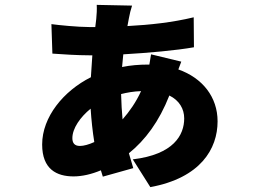

<svg xmlns="http://www.w3.org/2000/svg" viewBox="-20 -707 1040 788"><path d="M724 -454 600 -484 593 -442H588C551 -442 515 -439 481 -432L486 -484C590 -490 702 -500 776 -513L775 -636C688 -615 597 -605 503 -600L509 -632C513 -652 516 -666 522 -684L377 -687C378 -671 377 -645 375 -629L371 -596H346C300 -596 219 -604 191 -608L195 -487C234 -484 299 -480 346 -480H359L353 -390C241 -334 153 -227 153 -114C153 -12 213 17 282 17C317 17 356 8 394 -8L402 18L527 -17L509 -78C576 -132 633 -208 675 -315C716 -295 736 -260 736 -221C736 -153 693 -73 525 -53L597 61C803 23 873 -96 873 -209C873 -309 811 -387 712 -422ZM559 -333C538 -287 511 -249 483 -217C480 -249 478 -283 477 -321C501 -327 528 -332 559 -333ZM367 -124C345 -114 324 -108 308 -108C285 -108 277 -121 277 -140C277 -180 309 -226 352 -261C355 -214 360 -167 367 -124Z"/></svg>

Font: Noto Sans TC Black
Style: Regular
Weight: 900
Designer: Ryoko NISHIZUKA 西塚涼子 (kana, bopomofo & ideographs); Paul D. Hunt (Latin, Greek & Cyrillic); Sandoll Communications 산돌커뮤니
Foundry: Adobe
Version: Version 2.004;hotconv 1.0.118;makeotfexe 2.5.65603